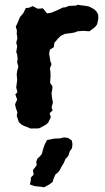

<svg xmlns="http://www.w3.org/2000/svg" viewBox="-20 -529 447 816"><path d="M109 17 93 10 82 6 72 1 60 -10 51 -37 54 -51 47 -71 44 -86 53 -106 45 -128 54 -137 49 -157 51 -174 53 -189 51 -214 53 -227 58 -246 53 -264 55 -279 53 -297 49 -308 53 -332 49 -348 54 -366 51 -386 52 -399 47 -416 54 -430 62 -450 66 -458 73 -466 79 -473 90 -495 103 -496 119 -503 140 -492 156 -493 162 -494 180 -472 198 -475 215 -482 231 -489 247 -497 258 -498 273 -504 302 -505 311 -509 320 -507 345 -504 359 -501 380 -490 390 -480 397 -468 398 -450 393 -426 384 -414 368 -402 360 -396 333 -398 310 -396 297 -391 280 -388 263 -386 256 -385 239 -377 226 -365 219 -356 211 -347 209 -329 192 -318 189 -300 194 -269 199 -256 192 -238 194 -227 195 -207 194 -193 193 -177 203 -162 202 -148 199 -133 201 -114 205 -93 199 -72 204 -60 191 -48 196 -31 185 -8 175 1 166 6 147 16 137 17ZM167 267 156 265 127 262 107 255 111 238V226L123 213L120 194L136 173L134 158L139 145L150 135L158 125L163 105L170 85L180 66L211 60L236 59L251 55L269 57L285 68L288 83L286 101L277 113L270 134L258 147L251 164L240 182L234 194L227 203L216 212L207 232L204 244L188 256Z"/></svg>

Font: Winky Rough SemiBold
Style: Regular
Weight: 600
Designer: Simon Atzbach
Foundry: typofactur
Version: Version 1.206; ttfautohint (v1.8.4.7-5d5b)